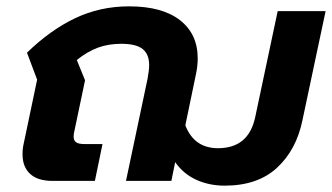

<svg xmlns="http://www.w3.org/2000/svg" viewBox="-20 -570 1046 605"><path d="M532 -59 520 0H377L445 -322Q450 -349 450 -365Q450 -399 429.5 -415.5Q409 -432 362 -432Q322 -432 289 -420Q256 -408 222 -381L248 -317L215 -160Q212 -148 212 -140Q212 -127 220 -121.5Q228 -116 247 -116H303L279 0H145Q99 0 75 -22Q51 -44 51 -84Q51 -103 55 -119L97 -319L65 -404Q138 -475 216.5 -512.5Q295 -550 387 -550Q491 -550 547 -506.5Q603 -463 603 -386Q603 -361 597 -334L564 -175Q592 -103 667 -103Q763 -103 784 -200L855 -535H1006L933 -191Q914 -98 853 -41.5Q792 15 688 15Q639 15 598.5 -3.5Q558 -22 532 -59Z"/></svg>

Font: Prompt Semibold
Style: Italic
Weight: 600
Italic angle: -12°
Designer: Katatrad Team
Foundry: CadsonDemak
Version: Version 1.000